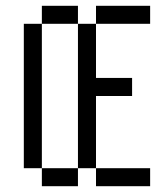

<svg xmlns="http://www.w3.org/2000/svg" viewBox="-20 -645 540 665"><path d="M500 0V-62.5H312.5V0ZM437.5 -312.5V-375H312.5V-562.5H250Q250 -562.5 250 -62.5H125V0H250V-62.5H312.5Q312.5 -62.5 312.5 -312.5ZM500 -562.5V-625H312.5V-562.5ZM125 -62.5Q125 -62.5 125 -562.5H62.5Q62.5 -562.5 62.5 -62.5ZM125 -562.5H250V-625H125Z"/></svg>

Font: Unifont
Style: Regular
Weight: 500
Version: Version 15.1.04